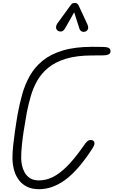

<svg xmlns="http://www.w3.org/2000/svg" viewBox="-20 -1304 787 1333"><path d="M252 9.5Q198.5 9.5 162.8 -10Q127 -29.5 105.8 -61.5Q84.5 -93.5 75.5 -131.8Q66.5 -170 66.5 -208Q66.5 -244.5 71.2 -291Q76 -337.5 82.5 -383Q89 -428.5 94.5 -462.8Q100 -497 102 -508.5Q115 -580.5 134.2 -649.5Q153.5 -718.5 187.2 -778Q221 -837.5 276.2 -882.8Q331.5 -928 416 -953.5Q500.5 -979 622 -979Q669 -979 691.8 -978.2Q714.5 -977.5 723.5 -975.2Q732.5 -973 738 -969Q744.5 -964.5 746.5 -956Q748.5 -947.5 746 -939.5Q743.5 -931.5 736.5 -927.5Q729.5 -924 721 -922Q712.5 -920 690.5 -919.5Q668.5 -919 621 -919Q512 -919 437.2 -896Q362.5 -873 314.5 -833.2Q266.5 -793.5 238 -742.8Q209.5 -692 193.8 -636.8Q178 -581.5 167 -527.5Q163.5 -505 156.8 -468Q150 -431 143.2 -386Q136.5 -341 131.8 -294.5Q127 -248 127 -206.5Q127 -184.5 132.2 -158Q137.5 -131.5 150.8 -107.2Q164 -83 188.2 -67.2Q212.5 -51.5 250.5 -51.5Q298.5 -51.5 345.5 -74.2Q392.5 -97 443.8 -147.8Q495 -198.5 554.5 -283Q573.5 -311.5 584.5 -321.8Q595.5 -332 611 -332Q622.5 -332 629.2 -325.8Q636 -319.5 636 -308.5Q636 -302.5 632 -292.2Q628 -282 605 -248Q512 -110.5 426.2 -50.5Q340.5 9.5 252 9.5ZM573 -1085Q558 -1080 546.5 -1086.2Q535 -1092.5 531 -1106.5L495 -1218.5L432 -1107.5Q419.5 -1086 404.2 -1085.2Q389 -1084.5 379.5 -1092Q368.5 -1102.5 369 -1115.5Q369.5 -1128.5 377.5 -1140L470.5 -1268Q479 -1280.5 487.2 -1282Q495.5 -1283.5 503 -1283.5Q507.5 -1283.5 515 -1279Q522.5 -1274.5 526 -1266L585.5 -1137.5Q596 -1114.5 590.2 -1101.5Q584.5 -1088.5 573 -1085Z"/></svg>

Font: Edu QLD Hand
Style: Regular
Weight: 400
Designer: Tina and Corey Anderson, Eben Sorkin
Foundry: Sorkin Type Co.
Version: Version 2.000